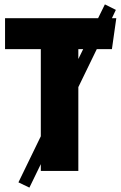

<svg xmlns="http://www.w3.org/2000/svg" viewBox="-20 -779 550 875"><path d="M490 -555H421L337 -382V0H166V-31L114 76L64 52L166 -158V-555H3V-696H427L458 -759L508 -734L490 -696H510ZM337 -510 359 -555H337Z"/></svg>

Font: Fira Sans Condensed Black
Style: Regular
Weight: 900
Width: 3
Designer: Carrois Corporate & Edenspiekermann AG
Foundry: Carrois Corporate GbR & Edenspiekermann AG
Version: Version 4.203